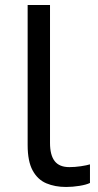

<svg xmlns="http://www.w3.org/2000/svg" viewBox="-20 -734 388 764"><path d="M243 10Q199 10 164.5 -4.5Q130 -19 110 -55.5Q90 -92 90 -157V-714H179V-165Q179 -117 197.5 -93Q216 -69 256 -69Q278 -69 301.5 -72.5Q325 -76 338 -80V-6Q324 1 296.5 5.5Q269 10 243 10Z"/></svg>

Font: usinhala25
Style: Book
Weight: 400
Designer: Jelle Bosma - Monotype Design Team
Foundry: Monotype Imaging Inc.
Version: Version 2.003